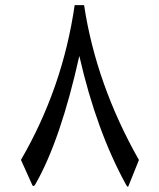

<svg xmlns="http://www.w3.org/2000/svg" viewBox="-20 -725 617 747"><path d="M106.4 -3.4C107.9 -2 108.9 -1.5 110.4 -1.5C112.8 -1.5 115.2 -3.9 117.7 -8.3C183.6 -123.5 240.2 -290 288.6 -507.3C333 -312.5 394 -145 470.7 -5.9C473.1 -1 475.6 1.5 477.1 1.5C478.5 1.5 479.5 0 480.5 -2.9L520.5 -102.5C409.7 -298.3 338.4 -499 307.1 -705.1H270.5C239.3 -489.3 169.4 -288.6 61.5 -103Z"/></svg>

Font: Parastoo
Style: Regular
Weight: 400
Foundry: Saber Rastikerdar (saber.rastikerdar@gmail.com)
Version: Version 2.0.1